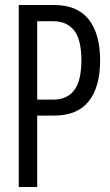

<svg xmlns="http://www.w3.org/2000/svg" viewBox="-20 -749 439 769"><path d="M55 -729H196Q290 -729 335.5 -671Q381 -613 381 -507Q381 -401 335.5 -343.5Q290 -286 196 -286H129V0H55ZM193 -350Q249 -350 277.5 -388Q306 -426 306 -508Q306 -590 277 -627Q248 -664 193 -664H129V-350Z"/></svg>

Font: Mona Sans Condensed
Style: Regular
Weight: 400
Width: 3
Designer: Deni Anggara
Foundry: GitHub
Version: Version 2.000